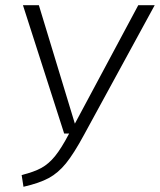

<svg xmlns="http://www.w3.org/2000/svg" viewBox="-20 -705 613 736"><path d="M302 -188Q263 -116 233 -79Q203 -42 167 -22.5Q131 -3 70 11L63 -34Q111 -46 139 -61.5Q167 -77 191 -106.5Q215 -136 245 -193H226L68 -685H129L267 -231L510 -685H573Z"/></svg>

Font: Fira Sans Light
Style: Italic
Weight: 300
Italic angle: -8°
Designer: bBox Type GmbH & Carrois Corporate GbR & Edenspiekermann AG
Foundry: bBox Type GmbH & Carrois Corporate GbR & Edenspiekermann AG
Version: Version 4.301